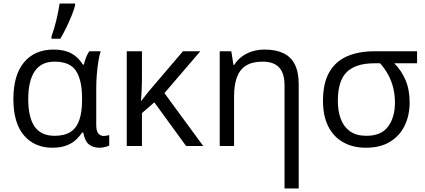

<svg xmlns="http://www.w3.org/2000/svg" viewBox="-20 -825 2401 1085"><path d="M288.6 -57.6Q344.7 -57.6 378.7 -79.6Q412.6 -101.6 428.2 -146.7Q443.8 -191.9 443.8 -260.7V-268.6Q443.8 -371.1 409.9 -423.8Q376 -476.6 288.6 -476.6Q212.9 -476.6 176.3 -422.4Q139.6 -368.2 139.6 -264.6Q139.6 -162.1 175.5 -109.9Q211.4 -57.6 288.6 -57.6ZM275.4 9.8Q175.8 9.8 115.7 -59.6Q55.7 -128.9 55.7 -265.6Q55.7 -400.9 115.7 -472.9Q175.8 -544.9 283.7 -544.9Q343.3 -544.9 383.1 -523.4Q422.9 -502 448.2 -460H454.1Q458 -478.5 465.8 -499Q473.6 -519.5 484.4 -535.2H548.8Q541.5 -512.7 535.9 -478Q530.3 -443.4 527.1 -404.3Q523.9 -365.2 523.9 -328.6V-118.2Q523.9 -84 536.1 -70.3Q548.3 -56.6 566.4 -56.6Q574.2 -56.6 583.3 -58.3Q592.3 -60.1 597.2 -62V-2.4Q592.3 0.5 583.5 3.2Q574.7 5.9 564.2 7.8Q553.7 9.8 543 9.8Q505.9 9.8 482.7 -8.8Q459.5 -27.3 450.2 -76.2H443.8Q428.7 -52.7 407 -33.2Q385.3 -13.7 353.3 -2Q321.3 9.8 275.4 9.8ZM271 -606V-619.1Q277.8 -637.7 284.9 -661.1Q292 -684.6 298.1 -710Q304.2 -735.4 309.1 -760Q314 -784.7 316.9 -805.2H404.3V-794.4Q398.9 -771.5 385.3 -737.8Q371.6 -704.1 354.5 -668.9Q337.4 -633.8 320.8 -606Z M1111.8 -535.2 909.2 -298.8 1128.4 0H1031.7L852.1 -246.6L782.2 -186V0H696.3V-535.2H782.2V-395.5Q782.2 -355.5 780.5 -316.7Q778.8 -277.8 776.4 -254.9H778.3Q788.1 -268.1 799.1 -281.5Q810.1 -294.9 819.3 -307.1L1013.7 -535.2Z M1475.1 -544.9Q1538.6 -544.9 1581.5 -524.4Q1624.5 -503.9 1646.2 -460.7Q1668 -417.5 1668 -348.6V240.2H1587.9V-343.3Q1587.9 -410.2 1557.6 -443.4Q1527.3 -476.6 1463.9 -476.6Q1405.3 -476.6 1369.9 -454.1Q1334.5 -431.6 1318.6 -387.9Q1302.7 -344.2 1302.7 -280.3V0H1221.7V-535.2H1287.1L1299.3 -458H1303.7Q1320.8 -486.3 1347.2 -505.6Q1373.5 -524.9 1406.2 -534.9Q1439 -544.9 1475.1 -544.9Z M2294.9 -246.6Q2294.9 -173.3 2266.8 -115.2Q2238.8 -57.1 2183.8 -23.7Q2128.9 9.8 2047.9 9.8Q1974.1 9.8 1919.4 -21Q1864.7 -51.8 1835 -110.8Q1805.2 -169.9 1805.2 -254.9Q1805.2 -354 1840.1 -415.8Q1875 -477.5 1940.2 -506.3Q2005.4 -535.2 2095.2 -535.2H2336.9V-467.3H2208Q2247.1 -428.7 2271 -374Q2294.9 -319.3 2294.9 -246.6ZM1889.2 -254.9Q1889.2 -197.3 1905.8 -152.8Q1922.4 -108.4 1958 -83Q1993.7 -57.6 2050.3 -57.6Q2134.8 -57.6 2173.3 -110.1Q2211.9 -162.6 2211.9 -245.1Q2211.9 -289.1 2202.1 -328.6Q2192.4 -368.2 2173.6 -402.8Q2154.8 -437.5 2127.9 -467.3H2095.2Q1990.7 -467.3 1939.9 -418.2Q1889.2 -369.1 1889.2 -254.9Z"/></svg>

Font: Wonky
Style: Regular
Weight: 400
Designer: Monotype Design Team
Foundry: Monotype Imaging Inc.
Version: Version 3.000